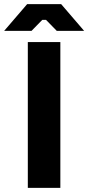

<svg xmlns="http://www.w3.org/2000/svg" viewBox="-60 -902 424 922"><path d="M73.6 0H229.8V-700H73.6ZM-40 -753.8H91.4L143 -806.6H161L212.6 -753.8H344L233.8 -882H70.2Z"/></svg>

Font: Fixel Variable
Style: Regular
Weight: 100
Width: 3
Designer: AlfaBravo + MacPaw
Foundry: Kyrylo Tkachov, Marchela Mozhyna, Serhii Makarenko, Maria Weinstein, Zakhar Kryvoshyya
Version: Version 1.211